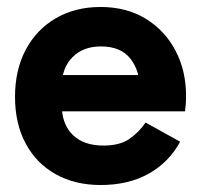

<svg xmlns="http://www.w3.org/2000/svg" viewBox="-20 -521 574 550"><path d="M268 9Q195 9 139.5 -22Q84 -53 53.5 -110Q23 -167 23 -244Q23 -320 53.5 -378Q84 -436 139.5 -468.5Q195 -501 268 -501Q343 -501 398 -467Q453 -433 483 -375.5Q513 -318 513 -246Q513 -233 512 -221Q511 -209 510 -202H137V-306H398L381 -263Q381 -318 353.5 -353Q326 -388 269 -388Q218 -388 187.5 -357Q157 -326 157 -275V-220Q157 -165 188.5 -134.5Q220 -104 276 -104Q323 -104 350.5 -123Q378 -142 397 -170L496 -115Q464 -56 406 -23.5Q348 9 268 9Z"/></svg>

Font: Gabarito
Style: Bold
Weight: 700
Designer: Leandro Assis / Alvaro Franca / Felipe Casaprima
Foundry: Naipe Foundry
Version: Version 1.000